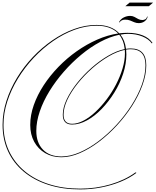

<svg xmlns="http://www.w3.org/2000/svg" viewBox="-38 -1083 1205 1486"><path d="M709 -890Q825 -890 885 -825Q917 -829 948 -829Q1017 -829 1067 -809Q1117 -789 1142 -751L1137 -747Q1113 -781 1063.5 -801Q1014 -821 954 -821Q925 -821 894 -815Q929 -771 937 -705Q956 -708 974 -708Q1094 -708 1094 -578Q1094 -505 1064.5 -424Q1035 -343 984 -263.5Q933 -184 867 -112.5Q801 -41 727.5 14.5Q654 70 579.5 102Q505 134 437 134Q366 134 311.5 102Q257 70 226.5 14Q196 -42 196 -116Q196 -192 223.5 -270Q251 -348 300 -423Q349 -498 414.5 -565.5Q480 -633 556 -686.5Q632 -740 713.5 -776Q795 -812 877 -824Q819 -884 709 -884Q625 -884 539 -852.5Q453 -821 372.5 -765Q292 -709 222.5 -635Q153 -561 100.5 -475Q48 -389 18.5 -298Q-11 -207 -11 -117Q-11 -6 31.5 85Q74 176 152.5 241.5Q231 307 340 342Q449 377 583 377Q704 377 816.5 344Q929 311 1011 251L1018 255Q965 295 895 323.5Q825 352 745.5 367.5Q666 383 583 383Q447 383 336.5 347.5Q226 312 146.5 246Q67 180 24.5 88Q-18 -4 -18 -117Q-18 -209 11.5 -301.5Q41 -394 93.5 -480.5Q146 -567 216 -641Q286 -715 367.5 -771Q449 -827 536 -858.5Q623 -890 709 -890ZM243 -70Q243 22 294.5 75Q346 128 437 128Q504 128 577.5 96.5Q651 65 724 10Q797 -45 862.5 -116Q928 -187 979 -266.5Q1030 -346 1059 -425.5Q1088 -505 1088 -578Q1088 -702 974 -702Q957 -702 938 -699Q940 -681 940 -662Q940 -589 915 -512.5Q890 -436 846.5 -366Q803 -296 749 -240Q695 -184 635.5 -151.5Q576 -119 520 -119Q448 -119 448 -195Q448 -250 478 -313.5Q508 -377 558.5 -440.5Q609 -504 671.5 -559Q734 -614 800.5 -652.5Q867 -691 927 -703Q921 -770 885 -814Q813 -799 738 -759Q663 -719 591 -659.5Q519 -600 456 -528Q393 -456 345 -378Q297 -300 270 -221Q243 -142 243 -70ZM454 -195Q454 -125 520 -125Q562 -125 608.5 -149.5Q655 -174 700.5 -216.5Q746 -259 787.5 -314Q829 -369 860.5 -430Q892 -491 910.5 -553Q929 -615 929 -671Q929 -685 928 -697Q869 -685 803.5 -647Q738 -609 676 -554.5Q614 -500 563.5 -437Q513 -374 483.5 -311.5Q454 -249 454 -195ZM886 -908 884 -913Q896 -936 920 -948Q944 -960 969 -960Q988 -960 1002.5 -952Q1017 -944 1031.5 -936Q1046 -928 1064 -928Q1075 -928 1086 -933.5Q1097 -939 1101 -957L1104 -952Q1100 -932 1081 -918Q1062 -904 1036 -904Q1017 -904 1001 -911Q985 -918 969 -924.5Q953 -931 930 -931Q900 -931 886 -908ZM932 -1035 965 -1063H1147L1114 -1035Z"/></svg>

Font: Ballet 72pt
Style: Regular
Weight: 400
Designer: Maximiliano R. Sproviero
Foundry: Omnibus-Type
Version: Version 1.100; ttfautohint (v1.8.3)